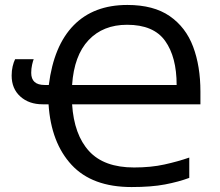

<svg xmlns="http://www.w3.org/2000/svg" viewBox="-20 -745 889 775"><path d="M494 -725Q600 -725 665 -680Q730 -635 759.5 -556.5Q789 -478 789 -375V-324H271Q279 -201 339.5 -135Q400 -69 521 -69Q589 -69 643.5 -81Q698 -93 744 -109V-27Q701 -11 646 -0.5Q591 10 511 10Q352 10 269 -79.5Q186 -169 176 -324H152Q97 -324 62 -355.5Q27 -387 27 -440Q27 -460 31 -477Q35 -494 41 -506H116Q113 -499 109.5 -483.5Q106 -468 106 -451Q106 -402 160 -402H177Q197 -561 277.5 -643Q358 -725 494 -725ZM493 -645Q396 -645 337.5 -583Q279 -521 271 -402H693Q693 -515 646.5 -580Q600 -645 493 -645Z"/></svg>

Font: Noto Sans Living
Style: Regular
Weight: 400
Designer: Monotype Design Team
Foundry: Monotype Imaging Inc.
Version: Version 2.013; ttfautohint (v1.8.4.7-5d5b)